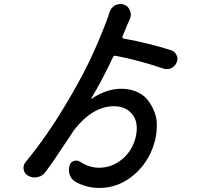

<svg xmlns="http://www.w3.org/2000/svg" viewBox="-20 -847 1040 945"><path d="M822.3 -599.6Q841.8 -592.8 849.6 -574.2Q853.5 -565.4 853.5 -556.6Q853.5 -546.9 848.6 -538.1Q840.8 -519.5 821.3 -510.7Q811.5 -506.8 800.8 -506.8Q792 -506.8 783.2 -509.8Q666 -549.8 549.8 -572.3Q540 -574.2 536.1 -565.4Q479.5 -445.3 429.7 -364.3Q428.7 -363.3 429.7 -361.8Q430.7 -360.4 431.6 -361.3Q503.9 -410.2 577.1 -410.2Q619.1 -410.2 653.3 -395Q687.5 -379.9 707 -355Q726.6 -330.1 739.3 -297.9Q752 -266.6 752 -233.4Q752 -199.2 745.1 -164.1Q720.7 -58.6 643.6 9.8Q566.4 78.1 469.7 78.1Q405.3 78.1 351.6 47.9Q331.1 36.1 323.2 13.7Q319.3 2 319.3 -10.7Q319.3 -21.5 322.3 -32.2Q326.2 -48.8 343.8 -54.7Q349.6 -56.6 355.5 -56.6Q366.2 -56.6 376 -49.8Q419.9 -21.5 467.8 -21.5Q531.2 -21.5 582 -64Q632.8 -106.4 649.4 -177.7Q653.3 -198.2 653.3 -216.8Q653.3 -255.9 631.8 -283.2Q600.6 -324.2 541 -324.2Q435.5 -324.2 343.8 -206.1Q337.9 -197.3 307.1 -150.4Q276.4 -103.5 251.5 -67.4Q226.6 -31.2 204.1 -1Q189.5 19.5 166 24.4Q158.2 26.4 150.4 26.4Q134.8 26.4 120.1 18.6Q100.6 8.8 96.7 -11.7Q95.7 -16.6 95.7 -21.5Q95.7 -37.1 106.4 -49.8Q208 -172.9 300.8 -328.1Q371.1 -445.3 417 -539.6Q462.9 -633.8 505.9 -748Q512.7 -764.6 518.6 -785.2Q525.4 -807.6 544.9 -820.3Q558.6 -827.1 572.3 -827.1Q580.1 -827.1 587.9 -825.2Q610.4 -818.4 619.1 -795.9Q624 -786.1 624 -775.4Q624 -764.6 619.1 -752.9Q609.4 -732.4 603.5 -718.8Q590.8 -684.6 583 -668Q581.1 -664.1 583 -661.1Q585 -658.2 588.9 -657.2Q716.8 -633.8 822.3 -599.6Z"/></svg>

Font: Gen Jyuu GothicX Medium
Style: Regular
Weight: 500
Designer: Ryoko NISHIZUKA (kana &amp; ideographs); Paul D. Hunt (Latin, Greek &amp; Cyrillic); Wenlong ZHANG (bopomofo); Sandoll C
Version: Version 1.058.20140828